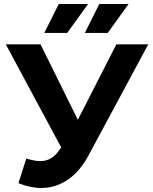

<svg xmlns="http://www.w3.org/2000/svg" viewBox="-20 -921 764 957"><path d="M719 -700 421 -146Q378 -66 317.5 -25Q257 16 186 16Q131 16 72 -8L111 -131Q153 -118 181 -118Q211 -118 235 -132.5Q259 -147 279 -178L285 -186L9 -700H182L368 -324L560 -700ZM273 -901H419L315 -757H201ZM475 -901H621L517 -757H403Z"/></svg>

Font: APTA Sans Regular
Style: Bold Italic
Weight: 700
Version: Version 7.200